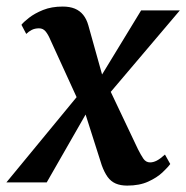

<svg xmlns="http://www.w3.org/2000/svg" viewBox="-46 -570 582 600"><path d="M351.5 10Q330.5 10 315.5 3.5Q300.5 -3 290.2 -17.2Q280 -31.5 272 -53.5L207 -257.5L243.5 -250.5L100 0H-26L221.5 -300.5L210.5 -229L111 -446.5Q104.5 -462 96.5 -471.8Q88.5 -481.5 76 -481.5Q63 -481.5 53.2 -476.5Q43.5 -471.5 36 -464L21 -492.5Q27.5 -501 44.8 -514.5Q62 -528 88.5 -538.8Q115 -549.5 150 -549.5Q172 -549.5 187.8 -543Q203.5 -536.5 214 -523.5Q224.5 -510.5 230 -491L284.5 -296L250 -299.5L395 -537.5H516L270.5 -248L282.5 -320L385 -104Q394 -86 402 -74.2Q410 -62.5 423 -62.5Q433 -62.5 443.8 -68Q454.5 -73.5 469.5 -87L486 -57.5Q478.5 -47 461.5 -31Q444.5 -15 417.2 -2.5Q390 10 351.5 10Z"/></svg>

Font: Merriweather 60pt SemiBold
Style: Italic
Weight: 600
Italic angle: -7.8°
Version: Version 2.101